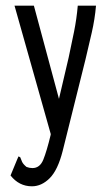

<svg xmlns="http://www.w3.org/2000/svg" viewBox="-20 -480 390 674"><path d="M92 174Q47 174 17 136L41 78L45 69L51 72Q54 80 57.5 88Q61 96 73 106Q83 110 94 110Q120 110 132 80.5Q144 51 158 -7V-10L31 -460H99L187 -133L221 -278Q231 -324 240 -369Q249 -414 253 -460H317Q313 -413 302 -365Q291 -317 280 -271L200 50Q183 117 154.5 145.5Q126 174 92 174Z"/></svg>

Font: Inconsolata ExtraCondensed Medium
Style: Regular
Weight: 500
Width: 2
Monospace: yes
Designer: Raph Levien, Cyreal, Brenton Simpson
Foundry: Raph Levien, Cyreal, Google
Version: Version 3.001; ttfautohint (v1.8.2.53-6de2)